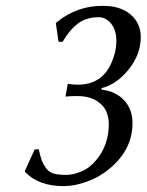

<svg xmlns="http://www.w3.org/2000/svg" viewBox="-20 -630 504 660"><path d="M208 -28.8Q230.5 -28.8 259.3 -40.5Q288.1 -52.2 311 -80.1Q353.5 -130.9 354 -201.7Q354 -244.1 331.1 -268.1Q300.3 -300.3 245.1 -299.8Q217.3 -299.8 205.1 -297.9L212.9 -341.8Q231.9 -338.9 247.1 -338.9Q328.1 -338.9 360.8 -409.2Q379.9 -449.7 379.9 -489.7Q379.9 -526.4 362.1 -548.6Q344.2 -570.8 318.8 -570.8Q277.8 -570.8 249 -549.8Q220.2 -528.8 194.8 -485.8L181.2 -486.8L171.9 -550.8L175.8 -554.2Q244.6 -610.4 334 -609.9Q394.5 -609.9 429.2 -579.8Q463.9 -549.8 463.9 -502.9Q463.9 -442.4 421.4 -390.1Q379.9 -339.4 329.1 -327.1V-321.8Q376.5 -316.9 406 -285.9Q435.5 -254.9 435.5 -207Q435.5 -116.2 357.9 -51.3Q322.8 -21.5 279.5 -5.9Q236.3 9.8 199.2 9.8Q113.3 9.8 66.9 -38.1L64.9 -41L99.1 -116.2L112.8 -117.2Q119.6 -89.4 123.8 -78.1Q127.9 -66.9 137.9 -52.5Q147.9 -38.1 164.6 -33.4Q181.2 -28.8 208 -28.8Z"/></svg>

Font: Linux Biolinum O
Style: Italic
Weight: 400
Italic angle: -12°
Designer: Philipp H. Poll
Foundry: Philipp H. Poll
Version: Version 1.1.3